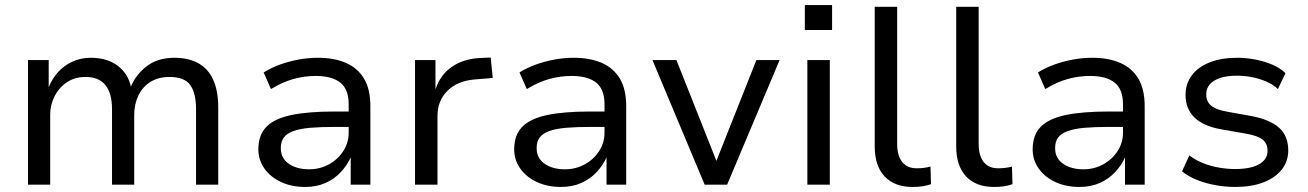

<svg xmlns="http://www.w3.org/2000/svg" viewBox="-20 -732 5184 761"><path d="M91 0V-494H173V-386Q186 -419 209.5 -445.5Q233 -472 266.5 -487.5Q300 -503 340 -503Q405 -503 447 -471Q489 -439 499 -387H498Q518 -436 561.5 -469.5Q605 -503 671 -503Q727 -503 766 -481.5Q805 -460 825 -416Q845 -372 845 -305V0H757V-299Q757 -363 734 -395Q711 -427 652 -427Q608 -427 576.5 -407.5Q545 -388 528.5 -353.5Q512 -319 512 -276V0H424V-299Q424 -362 398 -394.5Q372 -427 319 -427Q276 -427 244.5 -405.5Q213 -384 196 -350Q179 -316 179 -278V0Z M1189 9Q1136 9 1094 -10.5Q1052 -30 1028 -64Q1004 -98 1004 -140Q1004 -197 1036 -229.5Q1068 -262 1134.5 -276Q1201 -290 1305 -290H1376V-229H1309Q1251 -229 1210 -225.5Q1169 -222 1143 -212.5Q1117 -203 1105 -187Q1093 -171 1093 -145Q1093 -105 1124.5 -83Q1156 -61 1205 -61Q1248 -61 1283.5 -80.5Q1319 -100 1340.5 -133Q1362 -166 1362 -206V-319Q1362 -378 1329 -404.5Q1296 -431 1231 -431Q1187 -431 1143.5 -419Q1100 -407 1054 -379L1025 -445Q1056 -464 1091 -476.5Q1126 -489 1164 -496Q1202 -503 1240 -503Q1304 -503 1350.5 -483Q1397 -463 1422.5 -421Q1448 -379 1448 -311V0H1370V-108Q1356 -77 1331 -50Q1306 -23 1270.5 -7Q1235 9 1189 9Z M1625 0V-494H1706V-380H1707Q1725 -435 1770 -466.5Q1815 -498 1880 -502L1925 -504L1933 -423L1861 -417Q1792 -411 1753 -371.5Q1714 -332 1714 -273V0Z M2203 9Q2150 9 2108 -10.5Q2066 -30 2042 -64Q2018 -98 2018 -140Q2018 -197 2050 -229.5Q2082 -262 2148.5 -276Q2215 -290 2319 -290H2390V-229H2323Q2265 -229 2224 -225.5Q2183 -222 2157 -212.5Q2131 -203 2119 -187Q2107 -171 2107 -145Q2107 -105 2138.5 -83Q2170 -61 2219 -61Q2262 -61 2297.5 -80.5Q2333 -100 2354.5 -133Q2376 -166 2376 -206V-319Q2376 -378 2343 -404.5Q2310 -431 2245 -431Q2201 -431 2157.5 -419Q2114 -407 2068 -379L2039 -445Q2070 -464 2105 -476.5Q2140 -489 2178 -496Q2216 -503 2254 -503Q2318 -503 2364.5 -483Q2411 -463 2436.5 -421Q2462 -379 2462 -311V0H2384V-108Q2370 -77 2345 -50Q2320 -23 2284.5 -7Q2249 9 2203 9Z M2773 0 2566 -494H2661L2822 -88H2817L2978 -494H3070L2862 0Z M3170 -613V-712H3278V-613ZM3180 0V-494H3269V0Z M3597 9Q3525 9 3486 -33Q3447 -75 3447 -151V-705H3536V-160Q3536 -130 3545 -108.5Q3554 -87 3571 -76Q3588 -65 3612 -65Q3627 -65 3640.5 -66.5Q3654 -68 3668 -72L3670 -2Q3653 4 3635.5 6.5Q3618 9 3597 9Z M3920 9Q3848 9 3809 -33Q3770 -75 3770 -151V-705H3859V-160Q3859 -130 3868 -108.5Q3877 -87 3894 -76Q3911 -65 3935 -65Q3950 -65 3963.5 -66.5Q3977 -68 3991 -72L3993 -2Q3976 4 3958.5 6.5Q3941 9 3920 9Z M4258 9Q4205 9 4163 -10.5Q4121 -30 4097 -64Q4073 -98 4073 -140Q4073 -197 4105 -229.5Q4137 -262 4203.5 -276Q4270 -290 4374 -290H4445V-229H4378Q4320 -229 4279 -225.5Q4238 -222 4212 -212.5Q4186 -203 4174 -187Q4162 -171 4162 -145Q4162 -105 4193.5 -83Q4225 -61 4274 -61Q4317 -61 4352.5 -80.5Q4388 -100 4409.5 -133Q4431 -166 4431 -206V-319Q4431 -378 4398 -404.5Q4365 -431 4300 -431Q4256 -431 4212.5 -419Q4169 -407 4123 -379L4094 -445Q4125 -464 4160 -476.5Q4195 -489 4233 -496Q4271 -503 4309 -503Q4373 -503 4419.5 -483Q4466 -463 4491.5 -421Q4517 -379 4517 -311V0H4439V-108Q4425 -77 4400 -50Q4375 -23 4339.5 -7Q4304 9 4258 9Z M4876 9Q4835 9 4795.5 1.5Q4756 -6 4722.5 -19.5Q4689 -33 4665 -53L4694 -116Q4719 -97 4749.5 -85Q4780 -73 4812.5 -67.5Q4845 -62 4875 -62Q4937 -62 4970.5 -81Q5004 -100 5004 -134Q5004 -163 4984.5 -178.5Q4965 -194 4920 -202L4817 -220Q4748 -233 4713.5 -267Q4679 -301 4679 -356Q4679 -400 4703.5 -433Q4728 -466 4774 -484.5Q4820 -503 4884 -503Q4919 -503 4955.5 -496Q4992 -489 5023.5 -475.5Q5055 -462 5075 -442L5045 -379Q5025 -398 4997.5 -409.5Q4970 -421 4940.5 -426.5Q4911 -432 4883 -432Q4825 -432 4793 -412.5Q4761 -393 4761 -358Q4761 -330 4779.5 -314Q4798 -298 4840 -290L4940 -272Q5014 -258 5050 -225.5Q5086 -193 5086 -136Q5086 -92 5060 -59.5Q5034 -27 4987 -9Q4940 9 4876 9Z"/></svg>

Font: Nunito Sans 8pt
Style: Regular
Weight: 400
Version: Version 3.101;gftools[0.9.27]